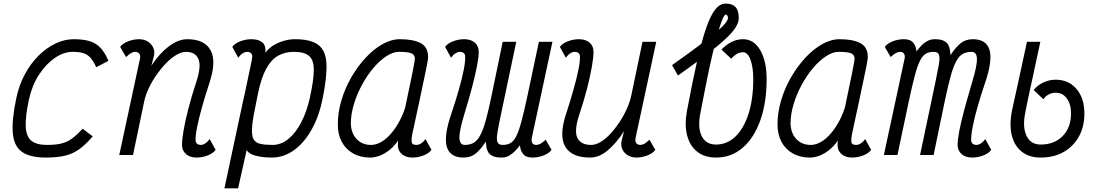

<svg xmlns="http://www.w3.org/2000/svg" viewBox="-20 -846 6040 1048"><path d="M431 -143.5 486 -102Q448.5 -57.5 413.2 -32Q378 -6.5 335 3.8Q292 14 230 14Q144.5 14 100.5 -16.5Q56.5 -47 50 -118.5Q43.5 -190 69.5 -313Q84.5 -383 116 -441.2Q147.5 -499.5 190.2 -542Q233 -584.5 282.2 -608.2Q331.5 -632 382 -632Q435.5 -632 470.5 -621Q505.5 -610 529.2 -584.2Q553 -558.5 572 -514L505 -479Q490.5 -512 474 -530.5Q457.5 -549 434.5 -556Q411.5 -563 376 -563Q328 -563 279.5 -529.8Q231 -496.5 193 -438.5Q155 -380.5 138.5 -305Q117.5 -208.5 120.5 -154Q123.5 -99.5 152 -77.2Q180.5 -55 236 -55Q284 -55 315.5 -62.8Q347 -70.5 373.2 -89.8Q399.5 -109 431 -143.5Z M1124.5 -87 1157 -28Q1143.5 -9 1113.5 2.5Q1083.5 14 1053 14Q1017 14 995.8 -4.5Q974.5 -23 973.5 -53Q973 -81.5 981.8 -133Q990.5 -184.5 1008.2 -253Q1026 -321.5 1052 -400.5Q1080 -486 1062.8 -524.5Q1045.5 -563 996 -563Q971 -563 942.5 -546.2Q914 -529.5 886.2 -500.8Q858.5 -472 834 -437Q809.5 -402 791.8 -364.2Q774 -326.5 767 -292L706 0H631L743 -521Q743.5 -525 744.8 -530Q746 -535 745 -539.5Q744 -550.5 736.8 -556.8Q729.5 -563 717 -563Q708 -563 696.2 -556.8Q684.5 -550.5 668 -534.5L636 -590Q650 -609.5 680 -620.8Q710 -632 740 -632Q766.5 -632 787 -619.2Q807.5 -606.5 817.2 -584Q827 -561.5 818 -532.5L806.5 -488Q850 -554 901.5 -593Q953 -632 1002 -632Q1096 -632 1129.2 -572.2Q1162.5 -512.5 1123 -393Q1100 -323.5 1082.8 -262Q1065.5 -200.5 1056 -153Q1046.5 -105.5 1047.5 -79Q1048 -68 1056 -61.5Q1064 -55 1076 -55Q1088 -55 1101.2 -63.8Q1114.5 -72.5 1124.5 -87Z M1590 -632Q1676 -632 1717 -601.2Q1758 -570.5 1761.8 -499.2Q1765.5 -428 1740.5 -305Q1721.5 -211.5 1681.2 -139.2Q1641 -67 1585 -26.5Q1529 14 1462 14Q1429 14 1401 9.5Q1373 5 1353.8 -4Q1334.5 -13 1326.5 -27L1279.5 182H1205L1305 -286.5Q1306 -292 1307.5 -298.5Q1309 -305 1311 -313Q1312 -317 1313 -322.5Q1314 -328 1316 -334.5L1355 -521Q1355.5 -526 1356 -530.8Q1356.5 -535.5 1357 -539.5Q1356.5 -550.5 1349 -556.8Q1341.5 -563 1329 -563Q1317 -563 1304 -554.5Q1291 -546 1280.5 -531L1248 -590Q1262 -609.5 1292 -620.8Q1322 -632 1352 -632Q1390 -632 1411 -615.5Q1432 -599 1428.5 -558.5Q1446.5 -582.5 1473.2 -598.8Q1500 -615 1530.5 -623.5Q1561 -632 1590 -632ZM1671.5 -313Q1693 -411 1692.8 -465.2Q1692.5 -519.5 1666.5 -541.2Q1640.5 -563 1584 -563Q1536 -563 1498.5 -542.2Q1461 -521.5 1433.5 -471.8Q1406 -422 1388 -335L1371.5 -252Q1357.5 -184.5 1355.5 -144.8Q1353.5 -105 1364.2 -85.8Q1375 -66.5 1400.8 -60.8Q1426.5 -55 1468 -55Q1514 -55 1554 -87.5Q1594 -120 1624.2 -178.2Q1654.5 -236.5 1671.5 -313Z M2302.5 -87 2335 -28Q2321.5 -9 2291.5 2.5Q2261.5 14 2231 14Q2196 14 2174.5 -4Q2153 -22 2152 -49Q2151.5 -58 2152 -67.8Q2152.5 -77.5 2155 -81.5Q2126 -37.5 2084.2 -11.8Q2042.5 14 2000 14Q1947 14 1907 -8.8Q1867 -31.5 1845.2 -72.5Q1823.5 -113.5 1824 -168Q1824 -232 1843.5 -298Q1863 -364 1897.5 -423.8Q1932 -483.5 1975.5 -530.5Q2019 -577.5 2067.5 -604.8Q2116 -632 2163 -632Q2236 -632 2276.2 -610.5Q2316.5 -589 2316.5 -536Q2317 -531.5 2315.5 -520Q2314 -508.5 2308.8 -483.2Q2303.5 -458 2294 -411.5Q2284.5 -365 2268.5 -290.8Q2252.5 -216.5 2229 -107.5Q2225 -82 2227.5 -68.5Q2230 -55 2254 -55Q2266 -55 2279.2 -63.8Q2292.5 -72.5 2302.5 -87ZM2005 -55Q2041 -55 2076.5 -81.2Q2112 -107.5 2142.2 -153.8Q2172.5 -200 2191.5 -258Q2214.5 -367 2229.2 -438.8Q2244 -510.5 2244.5 -526.5Q2244 -548 2224.5 -555.5Q2205 -563 2158 -563Q2125 -563 2088.8 -539.2Q2052.5 -515.5 2018 -474.8Q1983.5 -434 1956 -383.2Q1928.5 -332.5 1912 -278.2Q1895.5 -224 1895 -173Q1896 -120 1926.2 -87.5Q1956.5 -55 2005 -55Z M2513.5 -632Q2550 -632 2571.2 -613.8Q2592.5 -595.5 2593 -565Q2593.5 -537 2584 -487.2Q2574.5 -437.5 2556.5 -369.2Q2538.5 -301 2513 -218Q2486 -129 2487.8 -92Q2489.5 -55 2516.5 -55Q2544.5 -55 2564.5 -66Q2584.5 -77 2600.5 -106Q2616.5 -135 2631.2 -187.8Q2646 -240.5 2663 -323.5L2724 -618H2798L2714 -219.5Q2701.5 -160 2695.2 -123.5Q2689 -87 2695 -71Q2701 -55 2724 -55Q2748.5 -55 2766 -64.8Q2783.5 -74.5 2797.8 -102.5Q2812 -130.5 2826.5 -184.2Q2841 -238 2859.5 -325.5L2921.5 -618H2995.5L2883.5 -97Q2883 -93 2882 -88Q2881 -83 2881.5 -78.5Q2884 -55 2907.5 -55Q2917 -55 2929.5 -61.2Q2942 -67.5 2958.5 -83.5L2990.5 -28Q2977 -9 2947 2.5Q2917 14 2886.5 14Q2850.5 14 2835.2 -5.5Q2820 -25 2818 -53Q2805.5 -36 2790.5 -20.8Q2775.5 -5.5 2757.8 4.2Q2740 14 2718 14Q2687.5 14 2670.5 6.2Q2653.5 -1.5 2645.5 -14.2Q2637.5 -27 2635.2 -42.5Q2633 -58 2631.5 -72.5Q2603 -29 2576 -7.5Q2549 14 2510.5 14Q2436.5 14 2419 -44.2Q2401.5 -102.5 2443.5 -225.5Q2468 -297.5 2485.2 -358.8Q2502.5 -420 2511.5 -466.2Q2520.5 -512.5 2519 -539Q2518.5 -550.5 2510.8 -556.8Q2503 -563 2490.5 -563Q2478.5 -563 2465.5 -554.5Q2452.5 -546 2442 -531L2409.5 -590Q2423.5 -609.5 2453.5 -620.8Q2483.5 -632 2513.5 -632Z M3068.5 -531 3036 -590Q3050 -609.5 3080 -620.8Q3110 -632 3140 -632Q3176.5 -632 3197.8 -613.8Q3219 -595.5 3219.5 -565Q3220 -537 3211.2 -485.2Q3202.5 -433.5 3185 -365Q3167.5 -296.5 3141 -217.5Q3113 -132 3131.5 -93.5Q3150 -55 3207 -55Q3232 -55 3259.5 -71.8Q3287 -88.5 3313.2 -117.2Q3339.5 -146 3362.5 -181Q3385.5 -216 3402.2 -253.8Q3419 -291.5 3426 -326L3487 -618H3562L3450 -97Q3449.5 -93 3448.5 -88Q3447.5 -83 3448 -78.5Q3449 -67.5 3456.8 -61.2Q3464.5 -55 3476 -55Q3485.5 -55 3497 -61.2Q3508.5 -67.5 3525 -83.5L3557 -28Q3543.5 -9 3513.5 2.5Q3483.5 14 3453 14Q3427.5 14 3406.2 1.2Q3385 -11.5 3375.8 -34Q3366.5 -56.5 3375 -85.5L3386.5 -130Q3343.5 -64 3297 -25Q3250.5 14 3201 14Q3100 14 3065.2 -45.8Q3030.5 -105.5 3070 -225Q3093 -294.5 3110.2 -356.2Q3127.5 -418 3137.2 -465.2Q3147 -512.5 3145.5 -539Q3145 -550.5 3137.2 -556.8Q3129.5 -563 3117 -563Q3105 -563 3092 -554.5Q3079 -546 3068.5 -531Z M3888 14Q3825.5 14 3785 -18.5Q3744.5 -51 3730.2 -108.2Q3716 -165.5 3729.5 -240Q3759 -397 3784.2 -508.5Q3809.5 -620 3833.5 -690.2Q3857.5 -760.5 3883.5 -793.5Q3909.5 -826.5 3941 -826.5Q3976 -826.5 3994.2 -808Q4012.5 -789.5 4012.5 -748Q4012.5 -724 3995.2 -696.5Q3978 -669 3939.5 -633Q3901 -597 3837.5 -548.5Q3774 -500 3680.5 -433.5L3648.5 -490.5Q3756 -567 3823.2 -618Q3890.5 -669 3922 -700.2Q3953.5 -731.5 3953.5 -748.5Q3953.5 -755 3950.2 -760.8Q3947 -766.5 3942 -766.5Q3934 -766.5 3922.5 -738.8Q3911 -711 3897 -660.8Q3883 -610.5 3867.2 -542.8Q3851.5 -475 3835.5 -394.8Q3819.5 -314.5 3802.5 -227Q3787.5 -148 3810.5 -102.5Q3833.5 -57 3888 -57Q3949 -57 3994.8 -101.2Q4040.5 -145.5 4066 -225.8Q4091.5 -306 4091.5 -414.5Q4091.5 -480 4076.2 -520.5Q4061 -561 4035.5 -561Q4017 -561 4001 -551.2Q3985 -541.5 3971 -525.5L3918 -575.5Q3942 -601 3972.2 -616.5Q4002.5 -632 4035.5 -632Q4095 -632 4129.8 -572Q4164.5 -512 4164.5 -414.5Q4164.5 -285.5 4130 -189Q4095.5 -92.5 4033.5 -39.2Q3971.5 14 3888 14Z M4702.5 -87 4735 -28Q4721.5 -9 4691.5 2.5Q4661.5 14 4631 14Q4596 14 4574.5 -4Q4553 -22 4552 -49Q4551.5 -58 4552 -67.8Q4552.5 -77.5 4555 -81.5Q4526 -37.5 4484.2 -11.8Q4442.5 14 4400 14Q4347 14 4307 -8.8Q4267 -31.5 4245.2 -72.5Q4223.5 -113.5 4224 -168Q4224 -232 4243.5 -298Q4263 -364 4297.5 -423.8Q4332 -483.5 4375.5 -530.5Q4419 -577.5 4467.5 -604.8Q4516 -632 4563 -632Q4636 -632 4676.2 -610.5Q4716.5 -589 4716.5 -536Q4717 -531.5 4715.5 -520Q4714 -508.5 4708.8 -483.2Q4703.5 -458 4694 -411.5Q4684.5 -365 4668.5 -290.8Q4652.5 -216.5 4629 -107.5Q4625 -82 4627.5 -68.5Q4630 -55 4654 -55Q4666 -55 4679.2 -63.8Q4692.5 -72.5 4702.5 -87ZM4405 -55Q4441 -55 4476.5 -81.2Q4512 -107.5 4542.2 -153.8Q4572.5 -200 4591.5 -258Q4614.5 -367 4629.2 -438.8Q4644 -510.5 4644.5 -526.5Q4644 -548 4624.5 -555.5Q4605 -563 4558 -563Q4525 -563 4488.8 -539.2Q4452.5 -515.5 4418 -474.8Q4383.5 -434 4356 -383.2Q4328.5 -332.5 4312 -278.2Q4295.5 -224 4295 -173Q4296 -120 4326.2 -87.5Q4356.5 -55 4405 -55Z M5286.5 14Q5250.5 14 5229.2 -4.5Q5208 -23 5207 -53Q5206.5 -81 5216 -130.8Q5225.5 -180.5 5244 -248.8Q5262.5 -317 5287 -400Q5314 -489 5312.5 -526Q5311 -563 5283.5 -563Q5255.5 -563 5235.5 -552Q5215.5 -541 5199.5 -512Q5183.5 -483 5169 -430.2Q5154.5 -377.5 5137 -294.5L5076 0H5002L5086 -398.5Q5098.5 -459 5104.8 -495Q5111 -531 5105.2 -547Q5099.5 -563 5076 -563Q5051.5 -563 5034 -553.2Q5016.5 -543.5 5002.2 -515.5Q4988 -487.5 4973.5 -434Q4959 -380.5 4940.5 -292.5L4878.5 0H4804.5L4916.5 -521Q4917 -525 4918.2 -530Q4919.5 -535 4918.5 -539.5Q4916 -563 4892.5 -563Q4883.5 -563 4870.8 -556.8Q4858 -550.5 4841.5 -534.5L4809.5 -590Q4823.5 -609.5 4853.5 -620.8Q4883.5 -632 4913.5 -632Q4949.5 -632 4965.2 -612.5Q4981 -593 4982 -565Q4994.5 -582 5009.5 -597.5Q5024.5 -613 5042.8 -622.5Q5061 -632 5082 -632Q5112.5 -632 5129.5 -624.2Q5146.5 -616.5 5154.5 -603.8Q5162.5 -591 5164.8 -575.5Q5167 -560 5168.5 -545.5Q5197 -589 5224.2 -610.5Q5251.5 -632 5289.5 -632Q5363.5 -632 5381 -573.8Q5398.5 -515.5 5356.5 -392.5Q5332 -320.5 5314.8 -259.2Q5297.5 -198 5288.8 -151.8Q5280 -105.5 5281 -79Q5281.5 -68 5289.5 -61.5Q5297.5 -55 5309.5 -55Q5321.5 -55 5334.8 -63.8Q5348 -72.5 5358 -87L5390.5 -28Q5377 -9 5347 2.5Q5317 14 5286.5 14Z M5660 14Q5598 14 5557.5 -17.8Q5517 -49.5 5502.8 -107Q5488.5 -164.5 5503.5 -240.5Q5504.5 -245.5 5506.5 -255Q5508.5 -264.5 5513.2 -285.8Q5518 -307 5526.8 -347.2Q5535.5 -387.5 5550 -453.5Q5564.5 -519.5 5585.5 -618H5658.5Q5634 -503 5618.5 -431.8Q5603 -360.5 5594.5 -321Q5586 -281.5 5582 -261.2Q5578 -241 5575.5 -227Q5560.5 -150.5 5583.5 -103.8Q5606.5 -57 5660 -57Q5735 -57 5780.5 -103.5Q5826 -150 5826 -226.5Q5826 -278 5803 -309Q5780 -340 5742 -340Q5722 -340 5703.5 -330.2Q5685 -320.5 5675.5 -304L5622 -354.5Q5642 -380.5 5675 -395.8Q5708 -411 5742 -411Q5813 -411 5856 -360.2Q5899 -309.5 5899 -226.5Q5899 -154.5 5869 -100.5Q5839 -46.5 5785.5 -16.2Q5732 14 5660 14Z"/></svg>

Font: Victor Mono Thin
Style: Italic
Weight: 100
Italic angle: -12°
Monospace: yes
Designer: Rune Bjørnerås
Version: Version 1.561;gftools[0.9.30]